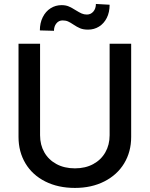

<svg xmlns="http://www.w3.org/2000/svg" viewBox="-20 -925 746 957"><path d="M633.8 -707V-242.2Q633.8 -168.5 598.9 -110.8Q564 -53.2 500.2 -20.8Q436.5 11.7 353.5 11.7Q269.5 11.7 205.6 -20.5Q141.6 -52.7 106.9 -110.6Q72.3 -168.5 72.3 -242.2V-707H179.7V-251Q179.7 -203.1 200.9 -165.8Q222.2 -128.4 261.5 -107.2Q300.8 -85.9 353.5 -85.9Q405.8 -85.9 444.8 -107.2Q483.9 -128.4 505.1 -165.8Q526.4 -203.1 526.4 -251V-707ZM287.1 -899.4Q307.6 -899.4 323 -892.8Q338.4 -886.2 357.4 -874Q375.5 -862.8 387.2 -857.7Q398.9 -852.5 413.1 -852.5Q432.6 -852.5 445.3 -867.4Q458 -882.3 458 -905.3L526.4 -901.4Q526.4 -863.8 512.2 -835.7Q498 -807.6 473.6 -792.5Q449.2 -777.3 418.9 -777.3Q395.5 -777.3 379.6 -783.9Q363.8 -790.5 345.7 -802.7Q330.6 -813 319.1 -818.1Q307.6 -823.2 292 -823.2Q272.9 -823.2 261 -808.3Q249 -793.5 249 -771.5L178.7 -773.4Q178.7 -810.5 193.1 -839.4Q207.5 -868.2 232.2 -883.8Q256.8 -899.4 287.1 -899.4Z"/></svg>

Font: Pretendard Std Medium
Style: Regular
Weight: 500
Designer: Base glyphs from Inter by Rasmus Andersson; Hangeul glyphs from Noto Sans CJK(Source Han Sans) by Jang Soo-young and Kan
Foundry: Kil Hyung-jin
Version: Version 1.309